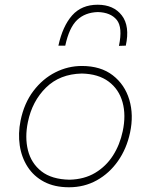

<svg xmlns="http://www.w3.org/2000/svg" viewBox="-20 -783 637 812"><path d="M272 9Q210.5 9 166.5 -14.2Q122.5 -37.5 96.8 -77.5Q71 -117.5 63.5 -168Q56 -218.5 67 -273Q82 -346.5 121.2 -398.2Q160.5 -450 214 -477Q267.5 -504 326 -504Q406 -504 457 -464.5Q508 -425 527 -360.8Q546 -296.5 530 -222Q515.5 -154 479 -102Q442.5 -50 389.5 -20.5Q336.5 9 272 9ZM274 -23Q336.5 -24.5 382.5 -52Q428.5 -79.5 457.8 -125.2Q487 -171 499 -228Q513.5 -296 498.2 -350.8Q483 -405.5 439.5 -438Q396 -470.5 326 -472Q233 -470 174.5 -412.5Q116 -355 98 -267Q84.5 -202.5 98.2 -147.5Q112 -92.5 155.2 -58.5Q198.5 -24.5 274 -23ZM483 -589Q499.5 -667 473.8 -698.8Q448 -730.5 394 -732Q340 -730.5 306.2 -698.5Q272.5 -666.5 256 -590H227Q245 -672.5 285 -717.8Q325 -763 393 -763Q460.5 -763 495.2 -717.8Q530 -672.5 512 -590Z"/></svg>

Font: Commissioner Loud Thin
Style: Italic
Weight: 100
Italic angle: -12°
Designer: Kostas Bartsokas
Foundry: Kostas Bartsokas
Version: Version 1.000; ttfautohint (v1.8.3)